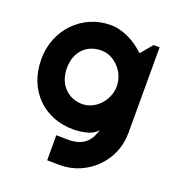

<svg xmlns="http://www.w3.org/2000/svg" viewBox="-134 -650 877 957"><g transform="rotate(20 304.0 -171.5)"><path d="M423 -266C423 -193 363 -124 290 -124C217 -124 158 -179 158 -266C158 -358 217 -408 290 -408C363 -408 423 -339 423 -266ZM557 -522H525L473 -460C424 -507 358 -543 290 -543C143 -543 23 -424 23 -266C23 -94 143 10 290 10C335 10 397 0 418 -33C404 20 372 67 289 67L223 66V199L290 200C437 200 557 81 557 -66Z"/></g></svg>

Font: Righteous
Style: Regular
Weight: 400
Designer: Astigmatic (AOETI)
Foundry: Astigmatic (AOETI)
Version: Version 1.000